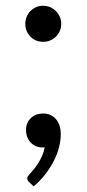

<svg xmlns="http://www.w3.org/2000/svg" viewBox="-20 -513 302 668"><path d="M82 121Q78 117.5 76.5 114.5Q75 111.5 75 107Q75 103.5 77.2 100Q79.5 96.5 82.5 93.5Q87.5 88 95.2 79Q103 70 111 57.8Q119 45.5 125.8 30.8Q132.5 16 135.5 -0.5Q134 0 132.2 0Q130.5 0 129 0Q103 0 86.8 -17.2Q70.5 -34.5 70.5 -61.5Q70.5 -85 86.8 -101.5Q103 -118 130 -118Q145 -118 156.5 -112.5Q168 -107 175.8 -97.2Q183.5 -87.5 187.5 -74.8Q191.5 -62 191.5 -47Q191.5 -24.5 185.2 -0.2Q179 24 166.8 47.8Q154.5 71.5 137 94Q119.5 116.5 97 135.5ZM68 -430Q68 -443 72.8 -454.5Q77.5 -466 85.8 -474.5Q94 -483 105.5 -488Q117 -493 130 -493Q143 -493 154.5 -488Q166 -483 174.5 -474.5Q183 -466 188 -454.5Q193 -443 193 -430Q193 -416.5 188 -405.2Q183 -394 174.5 -385.5Q166 -377 154.5 -372.2Q143 -367.5 130 -367.5Q117 -367.5 105.5 -372.2Q94 -377 85.8 -385.5Q77.5 -394 72.8 -405.2Q68 -416.5 68 -430Z"/></svg>

Font: TypoPRO Lato
Style: Regular
Weight: 400
Designer: Lukasz Dziedzic with Adam Twardoch and Botio Nikoltchev
Foundry: tyPoland Lukasz Dziedzic
Version: Version 2.010; 2014-09-01; http://www.latofonts.com/